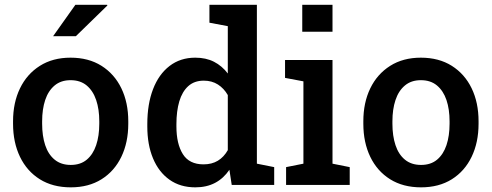

<svg xmlns="http://www.w3.org/2000/svg" viewBox="-20 -782 2079 812"><path d="M279.3 10.3Q203.1 10.3 148.4 -23.9Q93.8 -58.1 64.5 -118.9Q35.2 -179.7 35.2 -258.8V-269Q35.2 -347.7 64.5 -408.2Q93.8 -468.8 148.4 -503.4Q203.1 -538.1 278.3 -538.1Q354.5 -538.1 409.2 -503.7Q463.9 -469.2 493.2 -408.7Q522.5 -348.1 522.5 -269V-258.8Q522.5 -179.7 493.2 -118.9Q463.9 -58.1 409.4 -23.9Q355 10.3 279.3 10.3ZM279.3 -84.5Q320.3 -84.5 346.9 -106.7Q373.5 -128.9 386.7 -168.2Q399.9 -207.5 399.9 -258.8V-269Q399.9 -319.8 386.7 -358.9Q373.5 -397.9 346.7 -420.4Q319.8 -442.9 278.3 -442.9Q237.8 -442.9 210.9 -420.4Q184.1 -397.9 171.1 -358.9Q158.2 -319.8 158.2 -269V-258.8Q158.2 -207.5 171.1 -168.2Q184.1 -128.9 211.2 -106.7Q238.3 -84.5 279.3 -84.5ZM204.6 -628.9 298.8 -761.7H433.1L434.1 -758.8L300.8 -628.9H208.5Z M806.2 10.3Q742.2 10.3 696.8 -22Q651.4 -54.2 627.2 -112.1Q603 -169.9 603 -247.1V-257.3Q603 -341.8 627.2 -404.8Q651.4 -467.8 697 -502.9Q742.7 -538.1 805.7 -538.1Q851.1 -538.1 885 -520.8Q918.9 -503.4 943.4 -471.2V-671.4L865.7 -686V-761.7H943.4H1066.4V-89.8L1139.6 -75.2V0H960L950.2 -64Q925.3 -27.3 889.4 -8.5Q853.5 10.3 806.2 10.3ZM840.8 -86.9Q876 -86.9 901.4 -102.3Q926.8 -117.7 943.4 -147V-379.9Q927.2 -408.2 901.6 -424.6Q876 -440.9 841.8 -440.9Q801.8 -440.9 776.1 -417.7Q750.5 -394.5 738.3 -353.3Q726.1 -312 726.1 -257.3V-247.1Q726.1 -173.8 753.2 -130.4Q780.3 -86.9 840.8 -86.9Z M1189.9 0V-75.2L1263.2 -89.8V-438L1185.5 -452.6V-528.3H1386.2V-89.8L1459 -75.2V0ZM1258.3 -647.9V-761.7H1386.2V-647.9Z M1760.7 10.3Q1684.6 10.3 1629.9 -23.9Q1575.2 -58.1 1545.9 -118.9Q1516.6 -179.7 1516.6 -258.8V-269Q1516.6 -347.7 1545.9 -408.2Q1575.2 -468.8 1629.9 -503.4Q1684.6 -538.1 1759.8 -538.1Q1835.9 -538.1 1890.6 -503.7Q1945.3 -469.2 1974.6 -408.7Q2003.9 -348.1 2003.9 -269V-258.8Q2003.9 -179.7 1974.6 -118.9Q1945.3 -58.1 1890.9 -23.9Q1836.4 10.3 1760.7 10.3ZM1760.7 -84.5Q1801.8 -84.5 1828.4 -106.7Q1855 -128.9 1868.2 -168.2Q1881.3 -207.5 1881.3 -258.8V-269Q1881.3 -319.8 1868.2 -358.9Q1855 -397.9 1828.1 -420.4Q1801.3 -442.9 1759.8 -442.9Q1719.2 -442.9 1692.4 -420.4Q1665.5 -397.9 1652.6 -358.9Q1639.6 -319.8 1639.6 -269V-258.8Q1639.6 -207.5 1652.6 -168.2Q1665.5 -128.9 1692.6 -106.7Q1719.7 -84.5 1760.7 -84.5Z"/></svg>

Font: Roboto Slab LO Medium
Style: Regular
Weight: 500
Designer: Google
Version: Version 2.000